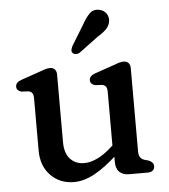

<svg xmlns="http://www.w3.org/2000/svg" viewBox="-52 -752 714 812"><g transform="rotate(-5 305.0 -346.0)"><path d="M408.8 -57V-93.8L404.8 -99.1V-354.2Q404.8 -370.4 399.4 -377.3Q394.1 -384.2 384.2 -386.2L353.2 -387.8Q344.3 -390.6 339 -396.1Q333.6 -401.6 333.6 -410.2Q333.6 -419.6 340 -426.4Q346.3 -433.2 359.2 -437.6L434.6 -463.6Q449.3 -469.1 461 -472.9Q472.7 -476.6 482.8 -476.6Q495.8 -476.6 503.2 -468.5Q510.6 -460.4 510.6 -446.6V-93.4Q510.6 -75.7 516.8 -67.4Q522.9 -59.1 533.6 -55.4L551.4 -50.4Q561.9 -46 567.4 -40Q572.8 -34 572.8 -24.4Q572.8 -13.1 565.3 -6.6Q557.7 0 543.8 0H464.4Q438.3 0 423.6 -14.3Q408.8 -28.5 408.8 -57ZM92 -132.8V-354.2Q92 -370.4 86.6 -377.3Q81.3 -384.2 71.4 -386.2L40.4 -387.8Q31.5 -390.6 26.1 -396.1Q20.8 -401.6 20.8 -410.2Q20.8 -419.6 27.1 -426.4Q33.5 -433.2 46.4 -437.6L121.8 -463.6Q136.5 -469.1 148.2 -472.9Q159.9 -476.6 170 -476.6Q183 -476.6 190.4 -468.5Q197.8 -460.4 197.8 -446.6V-159.2Q197.8 -112.4 220.4 -87.9Q243 -63.4 280.2 -63.4Q305.7 -63.4 334.9 -77Q364 -90.5 396.6 -119.8L419.6 -140.6L445 -112.2L417.8 -87.2Q363.5 -36.8 317.7 -12Q272 12.8 230.6 12.8Q170 12.8 131 -27.4Q92 -67.5 92 -132.8ZM325.4 -646.8Q341.2 -675.6 357.5 -692Q373.7 -708.3 398.4 -703.8Q418.9 -700 429.2 -684.4Q439.5 -668.7 436.4 -650.7Q433.3 -632.8 420.4 -619.3Q407.4 -605.9 384.3 -592L300.3 -529.7Q293.5 -525.9 285.2 -525.9Q276.9 -526 271.8 -531Q265.7 -536.9 267.3 -544.6Q268.8 -552.3 272.6 -560.4Z"/></g></svg>

Font: Fraunces SuperSoft Wonky
Style: Regular
Weight: 900
Version: Version 1.000;[b76b70a41]